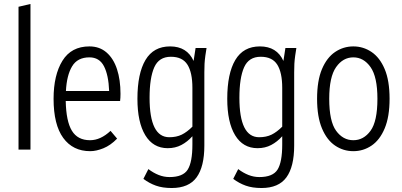

<svg xmlns="http://www.w3.org/2000/svg" viewBox="-20 -751 2019 964"><path d="M73 0V-717L133 -731V0Z M249 -255Q249 -374 293.5 -446Q338 -518 429 -518Q480 -518 515 -487.5Q550 -457 567.5 -403.5Q585 -350 585 -280Q585 -270 584.5 -261Q584 -252 583 -244H310Q312 -142 341 -94.5Q370 -47 432 -47Q485 -47 535 -94L568 -55Q535 -21 499 -6.5Q463 8 433 8Q346 8 297.5 -58.5Q249 -125 249 -255ZM429 -463Q369 -463 342 -418Q315 -373 311 -294H528Q525 -374 502 -418.5Q479 -463 429 -463Z M670 -255Q670 -382 710.5 -450Q751 -518 834 -518Q919 -518 952 -445L962 -510H1017L1011 -471Q1008 -449 1007 -431Q1006 -413 1006 -388V-20Q1006 86 967 139.5Q928 193 842 193Q796 193 762.5 181Q729 169 700 147L725 98Q750 117 776.5 127.5Q803 138 831 138Q899 138 922.5 100.5Q946 63 946 -25V-67Q921 -39 890.5 -23Q860 -7 822 -7Q749 -7 709.5 -72Q670 -137 670 -255ZM731 -260Q731 -62 830 -62Q866 -62 892.5 -75Q919 -88 946 -115V-310Q946 -387 921 -426.5Q896 -466 838 -466Q778 -466 754.5 -413Q731 -360 731 -260Z M1121 -255Q1121 -382 1161.5 -450Q1202 -518 1285 -518Q1370 -518 1403 -445L1413 -510H1468L1462 -471Q1459 -449 1458 -431Q1457 -413 1457 -388V-20Q1457 86 1418 139.5Q1379 193 1293 193Q1247 193 1213.5 181Q1180 169 1151 147L1176 98Q1201 117 1227.5 127.5Q1254 138 1282 138Q1350 138 1373.5 100.5Q1397 63 1397 -25V-67Q1372 -39 1341.5 -23Q1311 -7 1273 -7Q1200 -7 1160.5 -72Q1121 -137 1121 -255ZM1182 -260Q1182 -62 1281 -62Q1317 -62 1343.5 -75Q1370 -88 1397 -115V-310Q1397 -387 1372 -426.5Q1347 -466 1289 -466Q1229 -466 1205.5 -413Q1182 -360 1182 -260Z M1572 -255Q1572 -346 1596.5 -404Q1621 -462 1662.5 -490Q1704 -518 1754 -518Q1804 -518 1845.5 -490Q1887 -462 1911.5 -404Q1936 -346 1936 -255Q1936 -165 1911.5 -106.5Q1887 -48 1845.5 -20Q1804 8 1754 8Q1704 8 1662.5 -20Q1621 -48 1596.5 -106.5Q1572 -165 1572 -255ZM1633 -255Q1633 -142 1667.5 -94.5Q1702 -47 1754 -47Q1806 -47 1840.5 -94.5Q1875 -142 1875 -255Q1875 -365 1840.5 -414Q1806 -463 1754 -463Q1702 -463 1667.5 -414Q1633 -365 1633 -255Z"/></svg>

Font: Radio Canada Condensed Light
Style: Regular
Weight: 300
Width: 3
Designer: Charles Daoud, Etienne Aubert Bonn, Alexandre Saumier Demers, Jacques Le Bailly
Foundry: Radio-Canada
Version: Version 2.104; ttfautohint (v1.8.4.7-5d5b);gftools[0.9.28.de